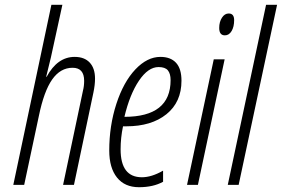

<svg xmlns="http://www.w3.org/2000/svg" viewBox="-20 -780 1189 810"><path d="M335 -439Q335 -494.1 286.1 -494.1Q234.9 -494.1 200.2 -444.8Q165.5 -395.5 144 -291L82 0H36.1L196.8 -759.8H243.2L194.8 -538.1L174.8 -456.1H176.8Q222.2 -540 294.9 -540Q335.9 -540 358.4 -516.1Q380.9 -492.2 380.9 -448.2Q380.9 -421.9 374 -389.2L292 0H246.1L330.1 -397.9Q335 -417 335 -439Z M668 -13.2Q626.5 9.8 566.4 9.8Q506.3 9.8 473.6 -31Q440.9 -71.8 440.9 -145Q440.9 -249.5 470.9 -341.8Q501 -434.1 551 -487.1Q601.1 -540 656.7 -540Q699.7 -540 722.7 -515.1Q745.6 -490.2 745.6 -439.5Q745.6 -349.1 682.1 -298.1Q618.7 -247.1 512.7 -247.1Q508.8 -247.1 504.9 -247.1H499Q488.8 -198.7 488.8 -149.9Q488.8 -32.2 578.6 -32.2Q619.6 -32.2 668 -60.1ZM648.9 -497.1Q605 -497.1 566.2 -439.5Q527.3 -381.8 504.9 -287.1Q699.7 -287.1 699.7 -441.9Q699.7 -469.2 688.2 -483.2Q676.8 -497.1 648.9 -497.1Z M904.8 -662.1Q904.8 -687.5 916.3 -705.3Q927.7 -723.1 944.8 -723.1Q967.8 -723.1 967.8 -695.1Q967.8 -667 957 -648.9Q946.3 -630.9 928.7 -630.9Q904.8 -630.9 904.8 -662.1ZM769 0 881.8 -529.8H927.7L814.9 0Z M940.9 0 1102.5 -759.8H1148.9L986.8 0Z"/></svg>

Font: Open Sans Hebrew Condensed Light
Style: Italic
Weight: 300
Width: 3
Italic angle: -12°
Foundry: Ascender Corporation, Yanek Iontef
Version: Version 2.001;PS 002.001;hotconv 1.0.70;makeotf.lib2.5.58329